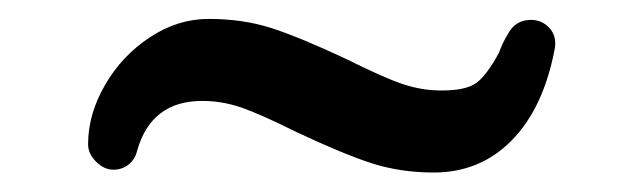

<svg xmlns="http://www.w3.org/2000/svg" viewBox="-20 -379 663 199"><path d="M287.1 -242.2Q250 -260.7 230 -267.6Q210 -274.4 189.5 -274.4Q136.7 -274.4 122.1 -222.7Q120.1 -213.9 113.3 -208.5Q106.4 -203.1 97.7 -203.1Q87.9 -203.1 79.6 -211.4Q71.3 -219.7 71.3 -229.5Q71.3 -260.7 88.9 -291Q106.4 -321.3 135.3 -340.3Q164.1 -359.4 196.3 -359.4Q231.4 -359.4 260.7 -350.1Q290 -340.8 339.8 -317.4Q377 -298.8 397 -292Q417 -285.2 437.5 -285.2Q462.9 -285.2 473.6 -293Q484.4 -300.8 497.1 -324.2Q501 -335 505.9 -342.8Q513.7 -358.4 530.3 -358.4Q542 -358.4 549.8 -349.6Q557.6 -340.8 554.7 -327.1Q543 -266.6 510.3 -233.4Q477.5 -200.2 429.7 -200.2Q395.5 -200.2 366.2 -209.5Q336.9 -218.8 287.1 -242.2Z"/></svg>

Font: jf-openhuninn-1.0
Style: Regular
Weight: 400
Designer: [Kosugi Maru]
      Designed by Motoya company      

      [Varela Round]
      Joe Prince(Latin component); Avraham Co
Foundry: justfont CO.,LTD.
Version: 1.0